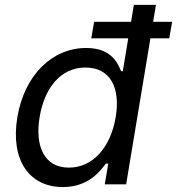

<svg xmlns="http://www.w3.org/2000/svg" viewBox="-20 -747 718 778"><path d="M234.7 11C338.1 11 385.3 -52.9 409.1 -84.2H418.7L404.5 0H491.1L589.5 -591.6H665.8L677.6 -658.7H600.5L611.9 -727.3H522.4L511 -658.7H361.5L349.8 -591.6H499.6L477.6 -458.5H470.9C457.4 -488.3 434.3 -552.6 329.2 -552.6C192.8 -552.6 79.2 -444.6 50.1 -271.3C21.7 -97.3 99.1 11 234.7 11ZM140.6 -272.7C159.1 -386 222.7 -473.4 326 -473.4C426.1 -473.4 468.8 -392.8 448.9 -272.7C428.6 -151.3 357.6 -67.8 259.2 -67.8C156.6 -67.8 121.4 -158 140.6 -272.7Z"/></svg>

Font: Margiela Sans Text
Style: Italic
Weight: 400
Italic angle: -9.39999°
Designer: Stefan Endress, Andreas Faust
Version: Version 1.100;FEAKit 1.0